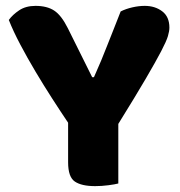

<svg xmlns="http://www.w3.org/2000/svg" viewBox="-20 -629 614 654"><path d="M383 -4Q372 -1 349 2Q326 5 304 5Q258 5 235 -10.5Q212 -26 212 -76V-211Q187 -248 158 -293Q129 -338 101 -385Q73 -432 49 -477.5Q25 -523 10 -561Q23 -579 45.5 -594Q68 -609 101 -609Q140 -609 164.5 -593Q189 -577 211 -533L294 -366H300Q314 -397 324.5 -422.5Q335 -448 345 -473.5Q355 -499 366 -526.5Q377 -554 391 -590Q409 -599 431 -604Q453 -609 473 -609Q508 -609 532.5 -590.5Q557 -572 557 -535Q557 -523 552 -506Q547 -489 529 -454.5Q511 -420 476.5 -361Q442 -302 383 -207Z"/></svg>

Font: Baloo Paaji
Style: Regular
Weight: 400
Designer: Shuchita Grover and Ek Type
Foundry: Ek Type
Version: Version 1.007;PS 1.000;hotconv 1.0.88;makeotf.lib2.5.647800